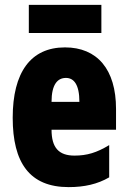

<svg xmlns="http://www.w3.org/2000/svg" viewBox="-20 -756 522 786"><path d="M395 -736H98V-621H395ZM246 -562C105 -562 32 -459 32 -274C32 -90 101 10 261 10C325 10 379 -2 427 -30V-162C376 -131 336 -119 285 -119C221 -119 191 -151 191 -225H455V-310C455 -472 378 -562 246 -562ZM250 -437C283 -437 305 -409 305 -339H191C191 -411 216 -437 250 -437Z"/></svg>

Font: Noto Sans Gujarati ExtraCondensed Black
Style: Regular
Weight: 900
Width: 2
Designer: Jelle Bosma - Monotype Design Team, Universal Thirst
Foundry: Monotype Imaging Inc.
Version: Version 2.106